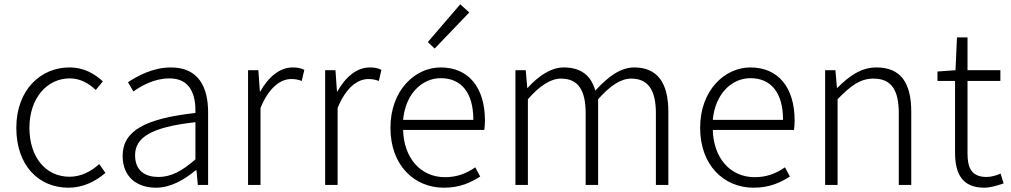

<svg xmlns="http://www.w3.org/2000/svg" viewBox="-20 -861 4706 894"><path d="M299 13C366 13 425 -16 471 -56L442 -97C406 -64 358 -38 304 -38C192 -38 117 -130 117 -266C117 -403 198 -496 305 -496C354 -496 393 -473 426 -442L459 -482C423 -515 374 -547 303 -547C171 -547 56 -444 56 -266C56 -89 161 13 299 13Z M706 13C775 13 838 -24 891 -68H895L901 0H949V-338C949 -456 904 -547 776 -547C690 -547 616 -505 576 -478L601 -435C639 -462 699 -496 769 -496C870 -496 892 -414 890 -335C656 -309 551 -252 551 -135C551 -35 620 13 706 13ZM718 -37C658 -37 609 -64 609 -138C609 -219 680 -269 890 -292V-119C828 -65 777 -37 718 -37Z M1135 0H1193V-358C1233 -457 1289 -493 1336 -493C1357 -493 1368 -490 1385 -484L1397 -536C1380 -544 1364 -547 1343 -547C1281 -547 1229 -501 1192 -435H1190L1183 -534H1135Z M1494 0H1552V-358C1592 -457 1648 -493 1695 -493C1716 -493 1727 -490 1744 -484L1756 -536C1739 -544 1723 -547 1702 -547C1640 -547 1588 -501 1551 -435H1549L1542 -534H1494Z M2047 13C2123 13 2173 -12 2216 -39L2193 -82C2153 -54 2109 -36 2052 -36C1937 -36 1860 -127 1857 -256H2235C2237 -270 2238 -285 2238 -299C2238 -455 2161 -547 2032 -547C1912 -547 1798 -440 1798 -266C1798 -91 1909 13 2047 13ZM1857 -303C1868 -425 1946 -497 2032 -497C2126 -497 2184 -432 2184 -303ZM2004 -635 2165 -803 2123 -841 1972 -665Z M2380 0H2438V-399C2494 -463 2545 -495 2592 -495C2671 -495 2707 -443 2707 -333V0H2765V-399C2822 -463 2871 -495 2919 -495C2997 -495 3034 -443 3034 -333V0H3092V-341C3092 -478 3039 -547 2933 -547C2870 -547 2812 -505 2752 -439C2733 -505 2690 -547 2605 -547C2544 -547 2485 -505 2437 -452H2435L2428 -534H2380Z M3489 13C3565 13 3615 -12 3658 -39L3635 -82C3595 -54 3551 -36 3494 -36C3379 -36 3302 -127 3299 -256H3677C3679 -270 3680 -285 3680 -299C3680 -455 3603 -547 3474 -547C3354 -547 3240 -440 3240 -266C3240 -91 3351 13 3489 13ZM3299 -303C3310 -425 3388 -497 3474 -497C3568 -497 3626 -432 3626 -303Z M3822 0H3880V-399C3942 -463 3986 -495 4047 -495C4130 -495 4165 -443 4165 -333V0H4223V-341C4223 -478 4172 -547 4061 -547C3988 -547 3932 -505 3879 -452H3877L3870 -534H3822Z M4564 13C4588 13 4622 4 4653 -7L4639 -53C4621 -44 4594 -37 4574 -37C4503 -37 4485 -80 4485 -147V-484H4638V-534H4485V-687H4436L4429 -534L4345 -528V-484H4427V-151C4427 -53 4459 13 4564 13Z"/></svg>

Font: Noto Sans TC Light
Style: Regular
Weight: 300
Designer: Ryoko NISHIZUKA 西塚涼子 (kana, bopomofo & ideographs); Paul D. Hunt (Latin, Greek & Cyrillic); Sandoll Communications 산돌커뮤니
Foundry: Adobe
Version: Version 2.004;hotconv 1.0.118;makeotfexe 2.5.65603